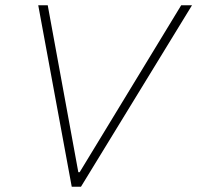

<svg xmlns="http://www.w3.org/2000/svg" viewBox="-20 -708 748 728"><path d="M252 0 125 -688H161L277 -55H282L667 -688H708L287 0Z"/></svg>

Font: Saira Thin Thin
Style: Italic
Weight: 250
Italic angle: -12°
Version: Version 1.101